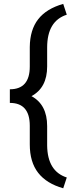

<svg xmlns="http://www.w3.org/2000/svg" viewBox="-20 -800 378 998"><path d="M308.6 178.7Q222.2 154.3 178.5 98.4Q134.8 42.5 134.8 -49.3V-146.5Q134.8 -265.1 31.2 -265.1V-335.9Q134.8 -335.9 134.8 -454.1V-555.7Q135.7 -645 178.5 -700Q221.2 -754.9 308.6 -779.8L327.1 -723.6Q225.1 -690.9 225.1 -553.2V-454.6Q225.1 -343.8 143.6 -300.3Q225.1 -256.3 225.1 -144.5V-43.9Q226.6 90.3 327.1 122.6Z"/></svg>

Font: RobotoSquareBracket
Style: Square-Bracket
Weight: 400
Version: Version 2.137; 2017